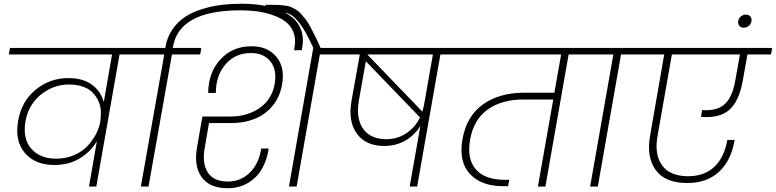

<svg xmlns="http://www.w3.org/2000/svg" viewBox="-20 -996 4142 1025"><path d="M279.8 -148.9Q331.1 -148.9 374.3 -167.2Q417.5 -185.5 445.6 -215.1Q473.6 -244.6 491.2 -277.8Q508.8 -311 515.1 -345.2Q519 -374 518.3 -402.1Q517.6 -430.2 505.6 -456.1Q493.7 -481.9 474.9 -501.7Q456.1 -521.5 423.3 -533.2Q390.6 -544.9 349.1 -544.9Q265.6 -544.9 199 -491.5Q132.3 -438 116.2 -349.1Q100.1 -256.3 146.7 -202.6Q193.4 -148.9 279.8 -148.9ZM769 -705.1H618.2L494.1 0H455.1L497.1 -242.2Q463.9 -185.5 405.5 -150.4Q347.2 -115.2 270 -115.2Q168 -115.2 112.8 -179.2Q57.6 -243.2 77.1 -352.1Q94.7 -455.1 170.4 -517.1Q246.1 -579.1 344.2 -579.1Q423.8 -579.1 471.2 -543.7Q518.6 -508.3 534.2 -451.2L578.1 -705.1H26.9L33.2 -740.2H775.9Z M897.9 -705.1 772.9 0H731.9L856.9 -705.1H705.6L711.9 -740.2H862.8V-742.2Q871.6 -797.4 900.9 -839.6Q930.2 -881.8 970 -907.2Q1009.8 -932.6 1062.3 -948.5Q1114.7 -964.4 1164.6 -970.2Q1214.4 -976.1 1269.5 -976.1Q1322.8 -976.1 1371.3 -969Q1419.9 -961.9 1465.3 -944.8Q1510.7 -927.7 1541.7 -902.1Q1572.8 -876.5 1587.6 -835.9Q1602.5 -795.4 1593.8 -745.1L1590.8 -728H1549.8L1552.7 -745.1Q1560.5 -790.5 1545.9 -825.7Q1531.2 -860.8 1502.2 -882.1Q1473.1 -903.3 1431.4 -917Q1389.6 -930.7 1348.6 -935.8Q1307.6 -940.9 1263.7 -940.9Q933.6 -940.9 902.8 -742.2V-740.2H1054.7L1048.8 -705.1Z M1195.3 8.8Q1099.1 8.8 1056.6 -50.3Q1014.2 -109.4 1031.7 -209L1060.5 -374H1211.4Q1300.3 -374 1366 -419.4Q1431.6 -464.8 1446.3 -547.9Q1459.5 -623.5 1423.6 -668.2Q1387.7 -712.9 1319.3 -712.9Q1235.4 -712.9 1183.8 -652.6Q1132.3 -592.3 1132.3 -500H1091.3Q1092.8 -609.9 1157.2 -679.4Q1221.7 -749 1322.8 -749Q1409.7 -749 1456.3 -691.9Q1502.9 -634.8 1485.4 -542Q1473.1 -476.6 1434.1 -429.9Q1395 -383.3 1338.9 -361.1Q1282.7 -338.9 1214.4 -338.9H1095.7L1072.8 -206.1Q1058.1 -125 1089.1 -75.9Q1120.1 -26.9 1196.3 -26.9Q1265.6 -26.9 1314 -74.7Q1362.3 -122.6 1374.5 -203.1H1414.6Q1405.3 -141.6 1378.4 -94.7Q1351.6 -47.9 1304.2 -19.5Q1256.8 8.8 1195.3 8.8ZM1522.5 0 1652.3 -740.2H1844.7L1838.4 -705.1H1687.5L1563.5 0Z M1654.3 -736.8Q1632.3 -784.2 1615 -816.4Q1597.7 -848.6 1579.8 -871.3Q1562 -894 1547.6 -906.5Q1533.2 -918.9 1512.9 -925.8Q1492.7 -932.6 1475.1 -934.3Q1457.5 -936 1428.2 -936H1392.1L1397.9 -970.2H1433.1Q1455.6 -970.2 1470.5 -969.5Q1485.4 -968.8 1502.7 -966.3Q1520 -963.9 1532.2 -958.7Q1544.4 -953.6 1558.6 -945.6Q1572.8 -937.5 1584.2 -925Q1595.7 -912.6 1609.1 -895.8Q1622.6 -878.9 1635.3 -855.5Q1647.9 -832 1662.4 -803Q1676.8 -773.9 1692.9 -736.8Z M2042 -252.9Q2102.1 -252.9 2149.7 -284.9Q2197.3 -316.9 2222.2 -369.1L1933.1 -668.9L1896 -460Q1878.9 -363.8 1918.7 -308.3Q1958.5 -252.9 2042 -252.9ZM2243.2 -433.1 2291 -705.1H1940.9L2234.9 -399.9Q2242.7 -429.2 2243.2 -433.1ZM1773.9 -705.1 1780.3 -740.2H2488.3L2481.9 -705.1H2331.1L2207 0H2167L2224.1 -323.2Q2192.9 -273.4 2143.3 -245.1Q2093.8 -216.8 2030.3 -216.8Q1933.1 -216.8 1885 -282.7Q1836.9 -348.6 1856.9 -460L1900.9 -705.1Z M2417.5 -705.1 2423.8 -740.2H3173.8L3166.5 -705.1H3015.6L2891.6 0H2851.6L2933.6 -464.8H2774.4Q2658.7 -464.8 2583.7 -411.4Q2508.8 -357.9 2489.7 -251Q2471.7 -147.9 2520 -92Q2568.4 -36.1 2675.8 -36.1H2698.7L2692.4 -2H2667.5Q2548.8 -2 2488.5 -67.6Q2428.2 -133.3 2448.7 -252Q2471.2 -377 2558.6 -439Q2646 -501 2778.8 -501H2939.5L2975.6 -705.1Z M3130.4 0 3254.4 -705.1H3103L3109.4 -740.2H3452.1L3446.3 -705.1H3295.4L3171.4 0Z M3380.9 -705.1 3387.2 -740.2H4102.1L4096.2 -705.1H3970.2L3945.8 -567.9Q3926.3 -456.5 3874 -410.2Q3821.8 -363.8 3722.2 -372.1L3728 -408.2Q3807.6 -402.3 3848.9 -439.9Q3890.1 -477.5 3905.8 -568.8L3930.2 -705.1H3566.9L3491.2 -275.9Q3471.7 -173.3 3513.9 -114.3Q3556.2 -55.2 3653.8 -55.2Q3740.2 -55.2 3793.5 -105.5Q3846.7 -155.8 3862.8 -249H3901.9Q3883.8 -139.6 3818.8 -79.3Q3753.9 -19 3648.9 -19Q3530.8 -19 3480.2 -88.6Q3429.7 -158.2 3451.2 -275.9L3525.9 -705.1Z M3961.9 -918Q3977.5 -918 3985.8 -908Q3994.1 -897.9 3991.7 -882.8Q3989.7 -868.2 3977.8 -858.2Q3965.8 -848.1 3950.7 -848.1Q3935.5 -848.1 3927.2 -857.9Q3918.9 -867.7 3920.9 -882.8Q3922.9 -897.9 3934.8 -908Q3946.8 -918 3961.9 -918Z"/></svg>

Font: SVN-Poppins ExtraLight
Style: Italic
Weight: 200
Italic angle: -10°
Designer: Ninad Kale (Devanagari), Jonny Pinhorn (Latin)
Foundry: Indian Type Foundry
Version: Version 3.002 2017